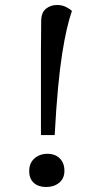

<svg xmlns="http://www.w3.org/2000/svg" viewBox="-20 -735 377 769"><path d="M144 -533Q144 -562 144.5 -593Q145 -624 145 -651Q145 -684 163.5 -699.5Q182 -715 209 -715Q228 -715 243.5 -707.5Q259 -700 268 -691Q257 -659 247.5 -618Q238 -577 229 -520Q220 -463 212.5 -383.5Q205 -304 199 -194H144ZM97 -50Q97 -82 118 -100.5Q139 -119 170 -119Q201 -119 219.5 -100.5Q238 -82 238 -51Q238 -20 217 -3Q196 14 165 14Q134 14 115.5 -2.5Q97 -19 97 -50Z"/></svg>

Font: Literata 7pt
Style: Italic
Weight: 400
Italic angle: -2°
Designer: Latin by Veronika Burian and Jose Scaglione. Greek by Irene Vlachou. Cyrillic by Vera Evstafieva
Foundry: TypeTogether
Version: Version 3.002